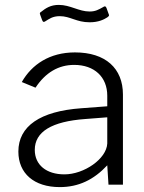

<svg xmlns="http://www.w3.org/2000/svg" viewBox="-20 -754 589 784"><path d="M418 -683C425 -688 427 -691 424 -696L415 -721C412 -729 408 -730 401 -725C383 -715 370 -707 346 -707C302 -707 267 -734 220 -734C187 -734 167 -721 147 -705C142 -702 142 -700 144 -694L152 -672C156 -663 158 -663 165 -667C180 -676 194 -688 224 -688C267 -688 292 -663 346 -663C382 -663 404 -674 418 -683ZM224 10C301 10 363 -20 418 -79L423 0H482V-368C482 -475 411 -540 286 -540C183 -540 110 -491 69 -419L125 -396C166 -458 219 -489 283 -489C365 -489 418 -440 418 -363V-320L312 -312C144 -300 55 -239 55 -135C55 -46 119 10 224 10ZM243 -42C170 -42 122 -80 122 -142C122 -216 191 -258 328 -268L418 -275V-168C415 -105 323 -42 243 -42Z"/></svg>

Font: 18Franklin Light
Style: Regular
Weight: 300
Designer: Pablo Impallari, Rodrigo Fuenzalida (Modified by Dan O. Williams)
Version: Version 0.025;PS 000.025;hotconv 1.0.88;makeotf.lib2.5.64775